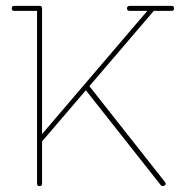

<svg xmlns="http://www.w3.org/2000/svg" viewBox="-20 -628 612 653"><path d="M564 -591H503L284 -335L541 -9Q546 -2 541.5 1.5Q537 5 533.5 5Q530 5 527 2L272 -321L123 -147V-3Q123 5 114.5 5Q106 5 106 -3V-591H28Q20 -591 20 -599.5Q20 -608 28 -608H115Q123 -608 123 -599V-172L481 -591H421Q412 -591 412 -599.5Q412 -608 421 -608H564Q572 -608 572 -599.5Q572 -591 564 -591Z"/></svg>

Font: Flamenco Light
Style: Regular
Weight: 300
Designer: Luciano Vergara
Foundry: Luciano Vergara
Version: Version 1.003